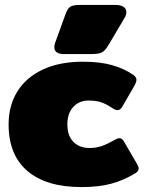

<svg xmlns="http://www.w3.org/2000/svg" viewBox="-20 -746 600 781"><path d="M201 -554Q201 -562 204 -571L246 -687Q254 -710 265 -718Q276 -726 306 -726H449Q470 -726 482 -718.5Q494 -711 494 -697Q494 -685 486 -672L422 -564Q408 -540 395 -533Q382 -526 348 -526H241Q201 -526 201 -554ZM15 -240Q15 -317 51 -374.5Q87 -432 155 -463.5Q223 -495 317 -495Q387 -495 436 -481Q485 -467 523 -441Q535 -432 535 -421Q535 -412 526 -396L478 -313Q470 -298 458 -298Q449 -298 436 -307Q412 -323 391.5 -330Q371 -337 340 -337Q302 -337 278 -311Q254 -285 254 -240Q254 -194 278.5 -169Q303 -144 344 -144Q371 -144 394 -152Q417 -160 443 -175Q458 -184 466 -184Q477 -184 485 -169L538 -78Q544 -68 544 -61Q544 -49 530 -41Q484 -13 433.5 1Q383 15 312 15Q168 15 91.5 -50.5Q15 -116 15 -240Z"/></svg>

Font: Mitr
Style: Bold
Weight: 700
Designer: Thanarat Vachiruckul
Foundry: Cadson Demak
Version: Version 1.002